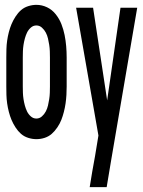

<svg xmlns="http://www.w3.org/2000/svg" viewBox="-20 -562 590 792"><path d="M130 12Q113 12 96 6.5Q79 1 66.5 -10Q54 -21 44 -36.5Q34 -52 27.5 -67.5Q21 -83 16.5 -100.5Q12 -118 9.5 -135.5Q7 -153 6.5 -170.5Q6 -188 6 -205V-325Q6 -342 6.5 -359.5Q7 -377 9.5 -394.5Q12 -412 16.5 -429.5Q21 -447 27.5 -462.5Q34 -478 44 -493.5Q54 -509 66.5 -520Q79 -531 96 -536.5Q113 -542 130 -542Q153 -542 174 -532Q195 -522 210 -503Q225 -484 233.5 -462Q242 -440 246.5 -417.5Q251 -395 253 -371.5Q255 -348 255 -325V-205Q255 -188 254 -170.5Q253 -153 250.5 -135.5Q248 -118 243.5 -100.5Q239 -83 233 -67.5Q227 -52 216.5 -36.5Q206 -21 193.5 -10Q181 1 164.5 6.5Q148 12 130 12ZM130 -73Q143 -73 153 -82Q163 -91 169 -102.5Q175 -114 178 -127Q181 -140 183 -153Q185 -166 185.5 -179Q186 -192 186 -205V-325Q186 -338 185.5 -351Q185 -364 183 -377Q181 -390 178 -403Q175 -416 169 -427.5Q163 -439 153 -448Q143 -457 130 -457Q117 -457 107 -448Q97 -439 91.5 -427.5Q86 -416 82.5 -403Q79 -390 77 -377Q75 -364 74.5 -351Q74 -338 74 -325V-205Q74 -192 74.5 -179Q75 -166 77 -153Q79 -140 82.5 -127Q86 -114 91.5 -102.5Q97 -91 107 -82Q117 -73 130 -73ZM350 210Q355 178 360.5 146Q366 114 372 82L386 -3L294 -530H364L422 -148L477 -530H546L438 102L420 210Z"/></svg>

Font: Lode Dark Term
Style: Bold
Weight: 700
Monospace: yes
Designer: Belleve Invis
Foundry: Belleve Invis
Version: Version 29.2.0